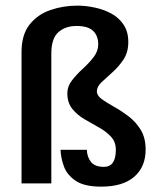

<svg xmlns="http://www.w3.org/2000/svg" viewBox="-20 -659 585 692"><path d="M504.9 -120.1Q504.9 -57.6 463.9 -22Q422.9 13.7 344.7 13.7Q284.2 13.7 252.9 -7.3Q221.7 -28.3 210.4 -59.1Q199.2 -89.8 198.2 -119.1H293Q293.9 -92.8 308.1 -75.2Q322.3 -57.6 354.5 -57.6Q397.5 -57.6 397.5 -119.1Q397.5 -147.5 379.9 -166.5Q362.3 -185.5 336.4 -199.7Q310.5 -213.9 284.2 -229.5Q257.8 -245.1 240.2 -267.1Q222.7 -289.1 222.7 -323.2Q222.7 -347.7 239.3 -369.1Q255.9 -390.6 278.3 -411.1Q300.8 -431.6 317.4 -453.1Q334 -474.6 334 -499Q334 -530.3 315.4 -547.9Q296.9 -565.4 255.9 -565.4Q215.8 -565.4 190.4 -543Q165 -520.5 165 -465.8V2H57.6V-470.7Q57.6 -534.2 86.9 -570.8Q116.2 -607.4 162.1 -623Q208 -638.7 259.8 -638.7Q289.1 -638.7 321.3 -631.8Q353.5 -625 380.9 -610.4Q408.2 -595.7 425.3 -570.3Q442.4 -544.9 442.4 -507.8Q442.4 -470.7 425.3 -444.8Q408.2 -418.9 385.7 -398.9Q363.3 -378.9 346.2 -362.8Q329.1 -346.7 329.1 -330.1Q329.1 -314.5 346.7 -301.8Q364.3 -289.1 390.6 -274.4Q417 -259.8 443.4 -239.7Q469.7 -219.7 487.3 -190.9Q504.9 -162.1 504.9 -120.1Z"/></svg>

Font: Namkio Khamti
Style: Bold
Weight: 700
Designer: Debbi Hosken
Foundry: SIL International
Version: Version 3.917